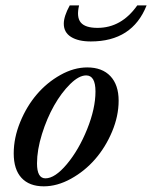

<svg xmlns="http://www.w3.org/2000/svg" viewBox="-20 -672 558 704"><path d="M313 -520Q267.1 -520 240.5 -536.6Q213.9 -553.2 213.9 -585Q213.9 -612.3 235.8 -652.3H270Q259.8 -609.4 276.1 -589.6Q292.5 -569.8 337.4 -569.8Q425.3 -569.8 483.4 -652.3H517.6Q465.3 -520 313 -520ZM140.6 11.2Q87.4 11.2 58.8 -19.8Q30.3 -50.8 30.3 -109.4Q30.3 -166.5 54 -224.4Q77.6 -282.2 115 -325.9Q152.3 -369.6 201.7 -397.2Q251 -424.8 299.8 -424.8Q354.5 -424.8 384.8 -392.8Q415 -360.8 415 -302.7Q415 -246.6 390.9 -189.2Q366.7 -131.8 328.6 -88.1Q290.5 -44.4 240.2 -16.6Q189.9 11.2 140.6 11.2ZM146.5 -18.1Q181.6 -18.1 225.3 -70.3Q269 -122.6 299.6 -198.5Q330.1 -274.4 330.1 -336.4Q330.1 -395.5 295.9 -395.5Q269.5 -395.5 237.3 -363.8Q205.1 -332 178.5 -285.2Q151.9 -238.3 133.8 -180.2Q115.7 -122.1 115.7 -72.8Q115.7 -18.1 146.5 -18.1Z"/></svg>

Font: Elstob 18pt Medium
Style: Italic
Weight: 500
Italic angle: -20°
Designer: Peter S. Baker
Version: Version 1.015